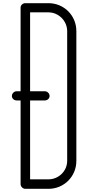

<svg xmlns="http://www.w3.org/2000/svg" viewBox="-20 -1190 556 1212"><path d="M140 -1170C124 -1170 110 -1158 110 -1142V-614H85C69 -614 55 -600 55 -584C55 -568 69 -556 85 -556H110V-28C110 -12 124 2 140 2H286C384 2 462 -76 462 -174V-994C462 -1092 384 -1170 286 -1170ZM170 -556H261H263C279 -556 293 -568 293 -584C293 -600 279 -614 263 -614H261H170V-1112H286C350 -1112 404 -1058 404 -994V-174C404 -110 350 -58 286 -58H170Z"/></svg>

Font: bauhaus_2017
Style: _regular
Weight: 400
Version: Version 1.0